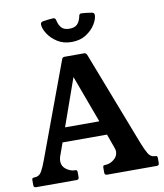

<svg xmlns="http://www.w3.org/2000/svg" viewBox="-94 -950 879 1026"><g transform="rotate(-10 346.0 -436.5)"><path d="M608 -136Q622 -100 635.5 -76.5Q649 -53 673 -53Q682 -53 684 -49.5Q686 -46 686 -40V-13Q686 0 673 0H403Q390 0 390 -13V-40Q390 -46 392 -49.5Q394 -53 403 -53Q427 -53 449.5 -70.5Q472 -88 472 -114Q472 -123 467 -136L440 -211H199L172 -136Q169 -124 169 -114Q169 -86 192 -69.5Q215 -53 238 -53Q247 -53 249 -49.5Q251 -46 251 -40V-13Q251 0 238 0H18Q5 0 5 -13V-40Q5 -46 7 -49.5Q9 -53 18 -53Q45 -53 58.5 -77.5Q72 -102 84 -136L274 -649Q277 -660 289 -660H395Q405 -660 410 -649ZM226 -288H412L317 -545ZM265 -873Q276 -873 279 -860Q285 -832 299 -817.5Q313 -803 341 -803Q370 -803 384 -817.5Q398 -832 404 -860Q405 -873 418 -873Q425 -873 442 -871Q459 -869 472 -867Q487 -865 487 -852Q487 -830 469.5 -801.5Q452 -773 419.5 -752Q387 -731 341 -731Q296 -731 263.5 -752Q231 -773 213 -801.5Q195 -830 195 -852Q195 -865 210 -867Q224 -869 241 -871Q258 -873 265 -873Z"/></g></svg>

Font: Young Serif
Style: Regular
Weight: 400
Designer: Bastien Sozeau
Foundry: NBR — Bastien Sozeau
Version: Version 3.004; ttfautohint (v1.8.4.7-5d5b);gftools[0.9.33]